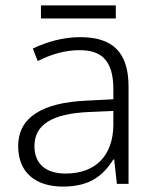

<svg xmlns="http://www.w3.org/2000/svg" viewBox="-20 -678 576 708"><path d="M407 -658H131V-610H407ZM276 -541C212 -541 151 -523 101 -499L119 -453C170 -478 219 -493 274 -493C355 -493 398 -454 398 -349V-312L301 -307C135 -300 47 -245 47 -139C47 -43 110 10 212 10C311 10 360 -30 398 -90H401L411 0H454V-358C454 -485 396 -541 276 -541ZM308 -265 398 -269V-217C397 -105 333 -38 222 -38C150 -38 107 -73 107 -139C107 -219 173 -259 308 -265Z"/></svg>

Font: Noto Sans Kannada Light
Style: Regular
Weight: 300
Designer: Jelle Bosma - Monotype Design Team
Foundry: Monotype Imaging Inc.
Version: Version 2.005